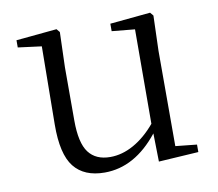

<svg xmlns="http://www.w3.org/2000/svg" viewBox="-64 -593 777 683"><g transform="rotate(-10 324.0 -252.0)"><path d="M262 14Q188 14 151.5 -32Q115 -78 116 -185L119 -467L34 -478V-504L181 -518L191 -506L187 -379V-187Q187 -106 213 -71.5Q239 -37 291 -37Q334 -37 376 -60.5Q418 -84 455 -128L456 -469L373 -477V-504L519 -518L529 -506L525 -379V-35L602 -27V0L458 9L456 -93Q371 14 262 14Z"/></g></svg>

Font: GL-CurulMinamoto Light
Style: Regular
Weight: 300
Designer: Eunice (kana); Ryoko NISHIZUKA 西塚涼子 (ideographs); Frank Grießhammer (Latin, Greek & Cyrillic); Wenlong ZHANG
Foundry: Gutenberg Labo; Adobe
Version: Version 1.002